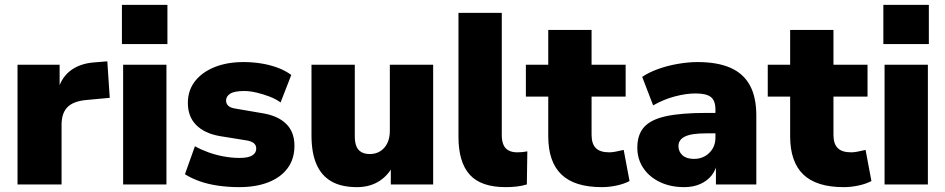

<svg xmlns="http://www.w3.org/2000/svg" viewBox="-20 -758 3884 789"><path d="M52 0V-492H225V-371H215Q225 -431 265.5 -464.5Q306 -498 372 -502L421 -506L431 -356L334 -347Q281 -342 257 -317.5Q233 -293 233 -245V0Z M481 -577V-738H668V-577ZM486 0V-492H664V0Z M963 11Q918 11 876.5 5Q835 -1 801 -13Q767 -25 740 -42L781 -157Q806 -143 836.5 -132Q867 -121 900 -115Q933 -109 964 -109Q1001 -109 1017 -119.5Q1033 -130 1033 -147Q1033 -162 1022.5 -170Q1012 -178 993 -181L882 -199Q820 -210 786 -244.5Q752 -279 752 -335Q752 -387 781.5 -424.5Q811 -462 862.5 -482.5Q914 -503 981 -503Q1017 -503 1052 -497.5Q1087 -492 1119 -480.5Q1151 -469 1177 -450L1133 -337Q1114 -351 1088 -361Q1062 -371 1034.5 -377.5Q1007 -384 984 -384Q943 -384 926 -373Q909 -362 909 -345Q909 -332 918 -323.5Q927 -315 946 -312L1057 -293Q1121 -283 1155.5 -249.5Q1190 -216 1190 -159Q1190 -105 1162 -67Q1134 -29 1083 -9Q1032 11 963 11Z M1447 11Q1383 11 1342 -12.5Q1301 -36 1280.5 -83Q1260 -130 1260 -202V-492H1438V-197Q1438 -173 1444.5 -157Q1451 -141 1465 -133Q1479 -125 1500 -125Q1524 -125 1542.5 -136.5Q1561 -148 1571.5 -169.5Q1582 -191 1582 -220V-492H1760V0H1586V-90H1602Q1580 -41 1540.5 -15Q1501 11 1447 11Z M2058 11Q1956 11 1910 -40.5Q1864 -92 1864 -196V-705H2042V-202Q2042 -180 2048.5 -164Q2055 -148 2069.5 -140Q2084 -132 2106 -132Q2116 -132 2126.5 -133Q2137 -134 2147 -136L2145 0Q2125 6 2103.5 8.5Q2082 11 2058 11Z M2453 11Q2341 11 2287 -41Q2233 -93 2233 -198V-361H2141V-492H2233V-635H2411V-492H2551V-361H2411V-204Q2411 -167 2428.5 -149.5Q2446 -132 2484 -132Q2496 -132 2510.5 -135Q2525 -138 2543 -142L2567 -14Q2544 -2 2513.5 4.5Q2483 11 2453 11Z M2792 11Q2735 11 2691.5 -10Q2648 -31 2623.5 -67.5Q2599 -104 2599 -151Q2599 -205 2627 -236Q2655 -267 2717 -280.5Q2779 -294 2882 -294H2937V-210H2882Q2853 -210 2831.5 -207Q2810 -204 2796 -197.5Q2782 -191 2775 -181Q2768 -171 2768 -158Q2768 -135 2784.5 -120Q2801 -105 2832 -105Q2857 -105 2876.5 -116Q2896 -127 2908 -146.5Q2920 -166 2920 -192V-308Q2920 -344 2901.5 -359Q2883 -374 2838 -374Q2800 -374 2754 -362Q2708 -350 2664 -325L2619 -442Q2645 -460 2683.5 -474Q2722 -488 2765.5 -495.5Q2809 -503 2846 -503Q2928 -503 2981.5 -479.5Q3035 -456 3061.5 -407.5Q3088 -359 3088 -283V0H2922V-93H2928Q2923 -61 2905 -38Q2887 -15 2858 -2Q2829 11 2792 11Z M3447 11Q3335 11 3281 -41Q3227 -93 3227 -198V-361H3135V-492H3227V-635H3405V-492H3545V-361H3405V-204Q3405 -167 3422.5 -149.5Q3440 -132 3478 -132Q3490 -132 3504.5 -135Q3519 -138 3537 -142L3561 -14Q3538 -2 3507.5 4.5Q3477 11 3447 11Z M3610 -577V-738H3797V-577ZM3615 0V-492H3793V0Z"/></svg>

Font: Nunito Sans 12pt Black
Style: Regular
Weight: 900
Designer: Vernon Adams
Foundry: Vernon Adams
Version: Version 3.101;gftools[0.9.27]